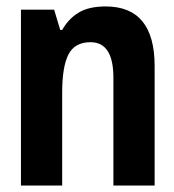

<svg xmlns="http://www.w3.org/2000/svg" viewBox="-20 -576 540 596"><path d="M173 0V-288Q173 -369 192.5 -407Q212 -445 261 -445Q332 -445 332 -335V0H460V-371Q460 -556 308 -556Q255 -556 223.5 -536.5Q192 -517 173 -483H167L148 -546H45V0Z"/></svg>

Font: Noto Sans Mono UI Condensed
Style: Bold
Weight: 700
Width: 3
Designer: Monotype Design team
Foundry: Monotype Imaging Inc.
Version: 1.000